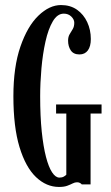

<svg xmlns="http://www.w3.org/2000/svg" viewBox="-20 -730 440 760"><path d="M213.5 10Q163.5 10 122.5 -29Q81.5 -68 57.2 -147.8Q33 -227.5 33 -349Q33 -465 60.8 -545.5Q88.5 -626 132 -668Q175.5 -710 221.5 -710Q258.5 -710 284.8 -691.5Q311 -673 325.2 -642.5Q339.5 -612 339.5 -575.5Q339.5 -546.5 327.8 -530.5Q316 -514.5 294.5 -514.5Q271 -514.5 260.2 -530.5Q249.5 -546.5 249.5 -569Q249.5 -584.5 255.8 -594.8Q262 -605 268 -615Q274 -625 274 -640Q274 -653 262.2 -664.5Q250.5 -676 232.5 -676Q207 -676 189 -645.5Q171 -615 160 -565.5Q149 -516 144 -459Q139 -402 139 -349Q139 -269.5 145.2 -209.5Q151.5 -149.5 162 -109Q172.5 -68.5 186.2 -47.8Q200 -27 215 -27Q225.5 -27 232.2 -30.8Q239 -34.5 242.5 -38.5V-280.5H202V-316.5H382V-280.5H338.5V0H303.5Q303 -1.5 298 -5Q293 -8.5 285 -8.5Q276.5 -8.5 267.8 -4Q259 0.5 246.5 5.2Q234 10 213.5 10Z"/></svg>

Font: Imbue Thin 10pt SemiBold
Style: Regular
Weight: 600
Version: Version 1.102